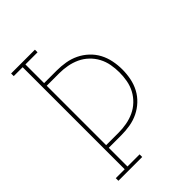

<svg xmlns="http://www.w3.org/2000/svg" viewBox="-215 -832 930 930"><g transform="rotate(-45 250.0 -367.5)"><path d="M36 0V-18H97V-717H36V-735H199V-717H116V-589H202Q232 -589 262 -584Q292 -579 319 -566Q346 -553 368.5 -532Q391 -511 405 -484.5Q419 -458 425 -428Q431 -398 431 -368Q431 -337 425 -307Q419 -277 405 -250.5Q391 -224 368.5 -203Q346 -182 319 -169Q292 -156 262 -151Q232 -146 202 -146H116V-18H199V0ZM201 -164Q229 -164 256.5 -169Q284 -174 309 -185.5Q334 -197 354.5 -216.5Q375 -236 388 -260.5Q401 -285 406 -312.5Q411 -340 411 -368Q411 -395 406 -422.5Q401 -450 388 -474.5Q375 -499 354.5 -518.5Q334 -538 309 -549.5Q284 -561 256.5 -566Q229 -571 202 -571H116V-164Z"/></g></svg>

Font: Iosevka Curly Slab Thin
Style: Regular
Weight: 100
Monospace: yes
Designer: Belleve Invis
Foundry: Belleve Invis
Version: Version 22.1.2; ttfautohint (v1.8.4)